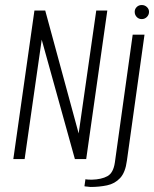

<svg xmlns="http://www.w3.org/2000/svg" viewBox="-20 -633 613 764"><path d="M33 0 117 -591H160L293 -102L363 -591H407L323 0H278L146 -475L78 0ZM340 111Q335 110 326.5 109.5Q318 109 316 108L320 80Q322 81 330 81.5Q338 82 345 82Q384 81 407.5 68Q431 55 437 14L508 -495H555L485 6Q479 53 458 75.5Q437 98 406 104.5Q375 111 340 111ZM544 -557Q532 -557 524 -565.5Q516 -574 516 -586Q516 -597 524 -605Q532 -613 544 -613Q556 -613 564.5 -605Q573 -597 573 -586Q573 -574 564.5 -565.5Q556 -557 544 -557Z"/></svg>

Font: Alumni Sans Thin Light
Style: Italic
Weight: 300
Italic angle: -8°
Version: Version 1.016